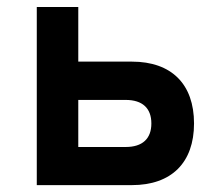

<svg xmlns="http://www.w3.org/2000/svg" viewBox="-20 -538 626 558"><path d="M86.9 0H363.3C478.5 0 543.9 -65.4 543.9 -179.2C543.9 -293.5 478.5 -358.9 363.3 -358.9H207.5V-517.6H86.9ZM207.5 -110.8V-247.6H345.2C394 -247.6 419.9 -223.6 419.9 -179.2C419.9 -134.8 394 -110.8 345.2 -110.8Z"/></svg>

Font: Cascadia Code PL SemiBold
Style: Regular
Weight: 600
Monospace: yes
Designer: Aaron Bell
Foundry: Saja Typeworks
Version: Version 2404.023